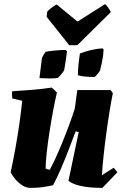

<svg xmlns="http://www.w3.org/2000/svg" viewBox="-20 -902 617 934"><path d="M128 12Q107 12 87.5 -1Q68 -14 53 -32Q38 -50 32 -65Q44 -120 55 -181Q66 -242 74.5 -301.5Q83 -361 88 -412L40 -423Q37 -440 39 -458Q86 -461 136.5 -465Q187 -469 232 -476L257 -452Q248 -415 238.5 -364Q229 -313 220.5 -258.5Q212 -204 207 -157.5Q202 -111 202 -82Q211 -78 222 -76Q233 -95 249.5 -131Q266 -167 284 -211Q302 -255 318 -298.5Q334 -342 344 -375L356 -464H518L529 -449Q521 -410 512.5 -357.5Q504 -305 496.5 -249Q489 -193 483.5 -141Q478 -89 476 -50L533 -86L551 -64L478 12Q454 12 424 10Q394 8 364 0.5Q334 -7 313 -22L363 -260L348 -263Q333 -223 314 -173.5Q295 -124 275 -78Q255 -32 238 -1Q207 6 182 9Q157 12 128 12ZM359 -536Q359 -562 362 -590Q365 -618 369 -642Q425 -663 479 -667L484 -661Q483 -631 476 -599.5Q469 -568 467 -560Q466 -557 460 -549Q454 -541 447.5 -534Q441 -527 439 -527Q426 -527 400 -529Q374 -531 359 -536ZM172 -522 184 -620Q191 -636 202 -650Q214 -653 244.5 -656Q275 -659 299 -659L306 -653Q305 -642 302 -622Q299 -602 296 -583.5Q293 -565 292 -560Q288 -553 278 -541Q268 -529 261 -523Q246 -520 222 -520.5Q198 -521 172 -522ZM317 -682 207 -820 210 -846Q221 -857 233.5 -866.5Q246 -876 256 -880L357 -797L491 -882Q497 -878 507 -864Q517 -850 519 -843L356 -682Z"/></svg>

Font: Labrada ExtraBold
Style: Italic
Weight: 800
Italic angle: -7°
Designer: Mercedes Jáuregui
Foundry: Omnibus-Type Team
Version: Version 1.000; ttfautohint (v1.8.4.7-5d5b)